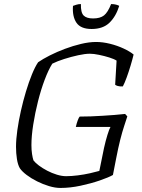

<svg xmlns="http://www.w3.org/2000/svg" viewBox="-20 -927 702 947"><path d="M278 0Q252 0 222 -9Q192 -18 163 -32.5Q134 -47 111.5 -64Q89 -81 78 -97Q68 -114 63.5 -142.5Q59 -171 59 -203Q59 -239 65.5 -285Q72 -331 83 -380Q94 -429 108 -475.5Q122 -522 137.5 -560Q153 -598 168 -620Q191 -636 225.5 -653.5Q260 -671 300 -686Q340 -701 380 -710.5Q420 -720 454 -720Q487 -720 523 -711Q559 -702 590 -687.5Q621 -673 639 -658Q633 -633 624 -603Q615 -573 605 -545.5Q595 -518 586 -501Q570 -500 560.5 -503Q551 -506 548 -509L555 -628Q543 -636 519 -643.5Q495 -651 468.5 -656.5Q442 -662 423 -662Q400 -662 365.5 -654.5Q331 -647 296.5 -636Q262 -625 238 -613Q219 -583 200.5 -534Q182 -485 167.5 -427.5Q153 -370 144 -313Q135 -256 135 -211Q135 -187 138 -167.5Q141 -148 145 -136Q154 -124 172 -110.5Q190 -97 213 -85Q236 -73 260.5 -65.5Q285 -58 306 -58Q332 -58 363.5 -62Q395 -66 424 -72.5Q453 -79 470 -84L493 -197Q501 -233 510 -262Q519 -291 525 -301H354Q358 -319 363.5 -333.5Q369 -348 373 -352Q399 -352 428 -353Q457 -354 486.5 -356Q516 -358 544.5 -360Q573 -362 597 -365L608 -353Q602 -334 592.5 -305.5Q583 -277 573 -237.5Q563 -198 553 -146L537 -64Q516 -52 472.5 -37Q429 -22 377.5 -11Q326 0 278 0ZM432 -784Q378 -784 357 -815Q336 -846 340 -898Q345 -900 356 -903.5Q367 -907 379 -907Q378 -865 392.5 -850.5Q407 -836 439 -836Q474 -836 493 -851Q512 -866 528 -907Q542 -907 553 -904Q564 -901 568 -898Q552 -846 520 -815Q488 -784 432 -784Z"/></svg>

Font: Texturina Medium 12pt Thin
Style: Italic
Weight: 250
Italic angle: -11°
Version: Version 1.002